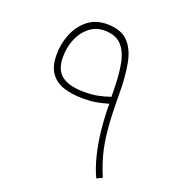

<svg xmlns="http://www.w3.org/2000/svg" viewBox="-122 -750 763 843"><g transform="rotate(20 260.0 -328.5)"><path d="M363.8 -330.1Q363.8 -267.6 370.1 -208Q376.5 -148.4 389.4 -96.2Q402.3 -43.9 421.9 -2.4L448.2 -14.6Q428.2 -61 415.3 -108.9Q402.3 -156.7 396.2 -221.2Q390.1 -285.6 390.1 -381.3Q390.1 -465.8 378.4 -527.1Q366.7 -588.4 333.5 -621.8Q300.3 -655.3 234.9 -655.3Q182.6 -655.3 146.2 -626.2Q109.9 -597.2 91.1 -551.3Q72.3 -505.4 72.3 -454.6Q72.3 -397 96.2 -366Q120.1 -335 159.9 -323.5Q199.7 -312 247.6 -312Q281.7 -312 308.8 -316.9Q335.9 -321.8 363.8 -330.1ZM361.8 -361.8Q332 -351.6 304.7 -346.2Q277.3 -340.8 241.7 -340.8Q172.4 -340.8 137.2 -366.9Q102.1 -393.1 102.1 -453.1Q102.1 -500.5 118.7 -539.3Q135.3 -578.1 165.3 -601.6Q195.3 -625 234.4 -625Q286.6 -625 314.2 -595.9Q341.8 -566.9 351.8 -512Q361.8 -457 361.8 -379.4Z"/></g></svg>

Font: Estedad-FD VF
Style: Regular
Weight: 100
Designer: Amin Abedi
Version: Version 7.3